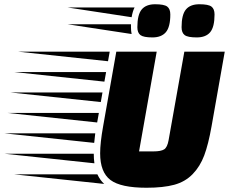

<svg xmlns="http://www.w3.org/2000/svg" viewBox="-236 -868 1077 903"><path d="M238 -388 -186 -433H246ZM221 -292 -202 -337H229ZM272 -580 -151 -625H280ZM-168 -529H263L255 -484ZM212 -241Q208 -208 207 -196L-216 -241ZM205 -145Q205 -121 208 -100L-215 -145ZM222 -48Q235 -20 254 -3L-169 -48ZM486 -156Q521 -156 536 -165.5Q551 -175 557 -209L631 -625H821L759 -274Q744 -189 724.5 -137Q705 -85 670 -49Q635 -13 583.5 1Q532 15 453 15Q332 15 283.5 -21.5Q235 -58 235 -147Q235 -196 249 -274L311 -625H501L418 -156ZM773 -800Q773 -741 752.5 -716.5Q732 -692 689.5 -692Q647 -692 632.5 -703Q618 -714 618 -740Q618 -799 638.5 -823.5Q659 -848 701.5 -848Q744 -848 758.5 -837Q773 -826 773 -800ZM565 -800Q565 -741 544 -716.5Q523 -692 481 -692Q439 -692 424.5 -703Q410 -714 410 -740Q410 -799 430.5 -823.5Q451 -848 493.5 -848Q536 -848 550.5 -837Q565 -826 565 -800ZM397 -833Q388 -816 383 -787L81 -833ZM380 -740Q380 -722 383 -708L81 -754H380Z"/></svg>

Font: Faster One
Style: Regular
Weight: 400
Designer: Eduardo Rodriguez Tunni
Foundry: Eduardo Rodriguez Tunni
Version: Version 1.002